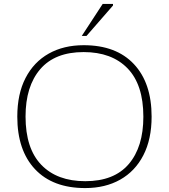

<svg xmlns="http://www.w3.org/2000/svg" viewBox="-20 -947 860 977"><path d="M406 -717Q571 -717 661.2 -621Q751.5 -525 751.5 -353.5Q751.5 -238.5 709.5 -157Q667.5 -75.5 591.5 -32.8Q515.5 10 413.5 10Q248.5 10 158.2 -86Q68 -182 68 -353.5Q68 -469 110 -550.2Q152 -631.5 228 -674.2Q304 -717 406 -717ZM414 -25Q560.5 -25 635 -112Q709.5 -199 709.5 -353Q709.5 -516 629.2 -599Q549 -682 405.5 -682Q259.5 -682 184.8 -595Q110 -508 110 -354Q110 -191.5 190.2 -108.2Q270.5 -25 414 -25ZM396 -764 502.5 -927H555V-919L420 -764Z"/></svg>

Font: Newsreader 6pt ExtraLight
Style: Regular
Weight: 275
Designer: Hugues Gentile
Foundry: Production Type
Version: Version 1.003; ttfautohint (v1.8.3)